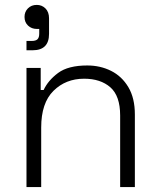

<svg xmlns="http://www.w3.org/2000/svg" viewBox="-20 -763 652 783"><path d="M88 0V-486H146V-396H158Q176 -435 217 -465.5Q258 -496 336 -496Q389 -496 433 -474Q477 -452 503.5 -407.5Q530 -363 530 -296V0H470V-292Q470 -372 430 -407Q390 -442 323 -442Q248 -442 198 -392.5Q148 -343 148 -243V0ZM88 -558V-596H109Q126 -596 133 -603Q140 -610 140 -626V-645H130Q109 -645 94.5 -658.5Q80 -672 80 -694Q80 -715 94 -729Q108 -743 130 -743Q151 -743 165.5 -728.5Q180 -714 180 -688V-625Q180 -558 113 -558Z"/></svg>

Font: Space Grotesk Light Light
Style: Regular
Weight: 300
Version: Version 2.000